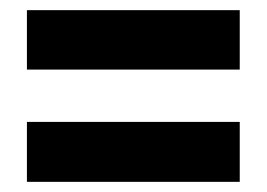

<svg xmlns="http://www.w3.org/2000/svg" viewBox="-20 -541 525 378"><path d="M33 -404H452V-521H33ZM33 -183H452V-301H33Z"/></svg>

Font: Noto Sans Lao UI ExtCond ExtBd
Style: Regular
Weight: 800
Width: 2
Designer: Monotype Design Team
Foundry: Monotype Imaging Inc.
Version: Version 2.000